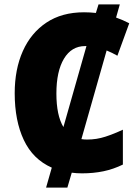

<svg xmlns="http://www.w3.org/2000/svg" viewBox="-20 -780 634 875"><path d="M526 -760 509 -700Q540 -689 569 -674L515 -526Q503 -533 490.5 -539Q478 -545 466 -550L351 -146Q363 -144 377 -144Q420 -144 460 -157Q500 -170 540 -189V-30Q497 -9 451.5 0.5Q406 10 354 10Q329 10 307 7L287 75H190L216 -16Q130 -54 88.5 -142Q47 -230 47 -355Q47 -464 84 -547Q121 -630 191.5 -677Q262 -724 363 -724Q390 -724 417 -721L429 -760ZM368 -570Q306 -570 271.5 -512.5Q237 -455 237 -354Q237 -254 269 -201L374 -570Q371 -570 368 -570Z"/></svg>

Font: Noto Sans SemiCondensed Black
Style: Regular
Weight: 900
Width: 4
Designer: Monotype Design Team
Foundry: Monotype Imaging Inc.
Version: Version 2.013; ttfautohint (v1.8.4.7-5d5b)